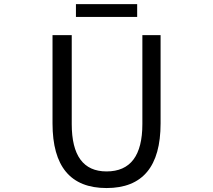

<svg xmlns="http://www.w3.org/2000/svg" viewBox="-20 -905 1040 937"><path d="M236.3 -302.7V-733.4H330.1V-299.8Q330.1 -68.4 500 -68.4Q674.8 -68.4 674.8 -299.8V-733.4H763.7V-302.7Q763.7 12.7 500 12.7Q236.3 12.7 236.3 -302.7ZM350.6 -822.3V-884.8H649.4V-822.3Z"/></svg>

Font: GenEi Gothic M Regular
Style: Regular
Weight: 400
Designer: o_tamon (Modified); [Source Han Sans]
Ryoko NISHIZUKA  (kana & ideographs); Paul D. Hunt (Latin, Greek & Cyrillic); Wenl
Version: Version 1.1a;Original Version 1.004